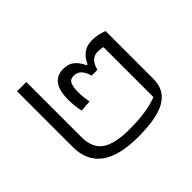

<svg xmlns="http://www.w3.org/2000/svg" viewBox="-128 -702 880 880"><g transform="rotate(-45 311.5 -262.5)"><path d="M71 -172V-533H131V-176Q131 -106 174 -75.5Q217 -45 315 -45Q424 -45 494 -72V-396Q482 -400 460 -400Q436 -400 421.5 -384Q407 -368 401 -342H363Q357 -368 342.5 -384Q328 -400 305 -400Q282 -400 274 -382.5Q266 -365 266 -333Q266 -299 273 -265L218 -261Q209 -300 209 -338Q209 -456 293 -456Q325 -456 345.5 -440Q366 -424 381 -392H387Q415 -456 479 -456Q516 -456 553 -441V-129Q553 -61 497.5 -26.5Q442 8 315 8Q71 8 71 -172Z"/></g></svg>

Font: Athiti
Style: Regular
Weight: 400
Designer: CadsonDemak Team
Foundry: CadsonDemak
Version: Version 1.033